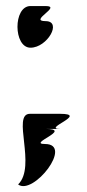

<svg xmlns="http://www.w3.org/2000/svg" viewBox="-20 -507 288 636"><path d="M40 104C90 142 225 -30 129 -30C68 -30 225 -80 129 -80H179C118 -80 275 -130 179 -130H79C18 -130 102 44 40 104ZM81 -349C137 -349 187 -437 131 -437C73 -437 187 -487 131 -487H81C23 -487 24 -349 81 -349Z"/></svg>

Font: Digital Distortion
Style: Regular
Weight: 400
Version: Version 1